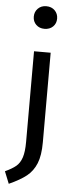

<svg xmlns="http://www.w3.org/2000/svg" viewBox="-73 -812 418 1057"><g transform="rotate(5 135.5 -284.0)"><path d="M204 -717Q204 -690 186 -672.5Q168 -655 139 -655Q111 -655 93 -672.5Q75 -690 75 -717Q75 -744 93 -762Q111 -780 139 -780Q168 -780 186 -762Q204 -744 204 -717ZM185 -32Q185 41 167 85Q149 129 114.5 156.5Q80 184 18 212L-9 145Q30 127 51 109.5Q72 92 82.5 60.5Q93 29 93 -26V-527H185Z"/></g></svg>

Font: Wolseley Sans
Style: Regular
Weight: 400
Designer: Carrois Corporate & Edenspiekermann AG
Foundry: Carrois Corporate GbR & Edenspiekermann AG
Version: Version 4.202